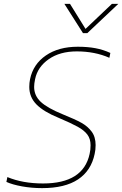

<svg xmlns="http://www.w3.org/2000/svg" viewBox="-20 -955 630 990"><path d="M312 -935H341L421 -806L557 -935H590L430 -784H408ZM13 -17 18 -42Q97 -9 202 -9Q409 -9 442 -161Q447 -182 447 -206Q447 -239 430.5 -261Q414 -283 380.5 -301.5Q347 -320 281 -348Q205 -379 168 -416.5Q131 -454 131 -507Q131 -528 135 -547Q151 -624 216.5 -669Q282 -714 381 -714Q432 -714 472 -706.5Q512 -699 549 -682L544 -657Q469 -690 376 -690Q289 -690 231.5 -650Q174 -610 161 -547Q156 -524 156 -507Q156 -462 190 -430Q224 -398 305 -365Q367 -340 399.5 -322Q432 -304 452.5 -276.5Q473 -249 473 -207Q473 -182 468 -161Q450 -75 382.5 -30Q315 15 197 15Q143 15 93.5 6Q44 -3 13 -17Z"/></svg>

Font: Prompt Thin
Style: Italic
Weight: 250
Italic angle: -12°
Designer: Katatrad Team
Foundry: CadsonDemak
Version: Version 1.001